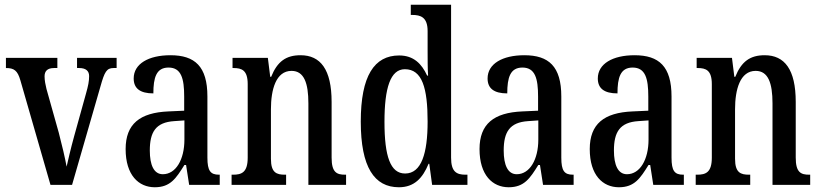

<svg xmlns="http://www.w3.org/2000/svg" viewBox="-20 -780 3460 810"><path d="M66 -441 193 0H284L404 -416C421 -477 430 -493 459 -493H472V-536H305V-493H314C342 -493 356 -481 356 -459C356 -437 352 -418 343 -386L293 -206C278 -152 267 -103 261 -77C255 -111 241 -171 228 -220L176 -405C172 -422 168 -440 168 -458C168 -479 179 -493 208 -493H222V-536H5V-493C39 -493 54 -483 66 -441Z M633 10C699 10 723 -28 758 -84H765L778 0H907V-43H904C868 -43 855 -59 855 -115V-373C855 -500 802 -547 699 -547C607 -547 544 -511 544 -449C544 -407 571 -386 627 -386C627 -452 639 -495 691 -495C745 -495 757 -448 757 -373V-313L691 -310C570 -305 510 -257 510 -151C510 -41 565 10 633 10ZM667 -45C629 -45 612 -84 612 -145C612 -223 637 -264 715 -269L758 -272V-191C758 -107 722 -45 667 -45Z M957 0H1187V-43H1182C1147 -43 1123 -51 1123 -110V-319C1123 -402 1144 -481 1210 -481C1263 -481 1281 -429 1281 -344V0H1440V-43H1436C1401 -43 1379 -52 1379 -115V-350C1379 -487 1332 -547 1248 -547C1187 -547 1150 -521 1124 -456H1120L1110 -536H961V-493H965C1000 -493 1025 -484 1025 -425V-115C1025 -52 999 -43 963 -43H957Z M1663 10C1727 10 1763 -28 1788 -89H1791L1803 0H1952V-43H1944C1906 -43 1883 -55 1883 -115V-760H1713V-717H1719C1754 -717 1784 -708 1784 -649V-567C1784 -530 1784 -492 1786 -461H1782C1759 -511 1725 -546 1664 -546C1559 -546 1502 -460 1502 -267C1502 -75 1559 10 1663 10ZM1689 -48C1627 -48 1602 -120 1602 -266C1602 -409 1627 -488 1688 -488C1761 -488 1784 -409 1784 -267C1784 -133 1758 -48 1689 -48Z M2126 10C2192 10 2216 -28 2251 -84H2258L2271 0H2400V-43H2397C2361 -43 2348 -59 2348 -115V-373C2348 -500 2295 -547 2192 -547C2100 -547 2037 -511 2037 -449C2037 -407 2064 -386 2120 -386C2120 -452 2132 -495 2184 -495C2238 -495 2250 -448 2250 -373V-313L2184 -310C2063 -305 2003 -257 2003 -151C2003 -41 2058 10 2126 10ZM2160 -45C2122 -45 2105 -84 2105 -145C2105 -223 2130 -264 2208 -269L2251 -272V-191C2251 -107 2215 -45 2160 -45Z M2591 10C2657 10 2681 -28 2716 -84H2723L2736 0H2865V-43H2862C2826 -43 2813 -59 2813 -115V-373C2813 -500 2760 -547 2657 -547C2565 -547 2502 -511 2502 -449C2502 -407 2529 -386 2585 -386C2585 -452 2597 -495 2649 -495C2703 -495 2715 -448 2715 -373V-313L2649 -310C2528 -305 2468 -257 2468 -151C2468 -41 2523 10 2591 10ZM2625 -45C2587 -45 2570 -84 2570 -145C2570 -223 2595 -264 2673 -269L2716 -272V-191C2716 -107 2680 -45 2625 -45Z M2915 0H3145V-43H3140C3105 -43 3081 -51 3081 -110V-319C3081 -402 3102 -481 3168 -481C3221 -481 3239 -429 3239 -344V0H3398V-43H3394C3359 -43 3337 -52 3337 -115V-350C3337 -487 3290 -547 3206 -547C3145 -547 3108 -521 3082 -456H3078L3068 -536H2919V-493H2923C2958 -493 2983 -484 2983 -425V-115C2983 -52 2957 -43 2921 -43H2915Z"/></svg>

Font: Noto Serif Tamil ExtraCondensed Medium
Style: Italic
Weight: 500
Width: 2
Italic angle: -12°
Designer: Indian Type Foundry, Tom Grace, and the Monotype Design Team
Foundry: Monotype Imaging Inc.
Version: Version 2.003